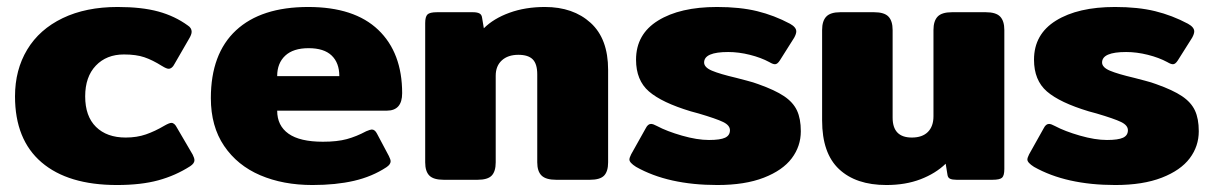

<svg xmlns="http://www.w3.org/2000/svg" viewBox="-20 -515 3477 550"><path d="M23 -239Q23 -315 58 -373Q93 -431 159.5 -463Q226 -495 317 -495Q386 -495 433.5 -482Q481 -469 518 -442Q529 -435 529 -424Q529 -416 521 -403L480 -332Q473 -318 463 -318Q457 -318 444 -326Q417 -343 393.5 -351Q370 -359 335 -359Q285 -359 254.5 -327Q224 -295 224 -239Q224 -182 255 -151.5Q286 -121 340 -121Q372 -121 398 -130Q424 -139 451 -155Q465 -163 471 -163Q480 -163 487 -149L532 -72Q537 -62 537 -56Q537 -47 525 -39Q483 -12 433.5 1.5Q384 15 315 15Q175 15 99 -50Q23 -115 23 -239Z M584 -234Q584 -361 656 -428Q728 -495 863 -495Q995 -495 1063.5 -429.5Q1132 -364 1132 -248Q1132 -198 1088 -198H774Q774 -155 806.5 -132Q839 -109 905 -109Q946 -109 973.5 -116.5Q1001 -124 1029 -139Q1041 -144 1045 -144Q1054 -144 1060 -132L1094 -68Q1099 -58 1099 -53Q1099 -44 1087 -36Q1046 -9 994 3Q942 15 875 15Q791 15 725.5 -13Q660 -41 622 -97Q584 -153 584 -234ZM952 -297Q952 -335 930 -356Q908 -377 864 -377Q820 -377 797 -355.5Q774 -334 774 -297Z M1198 -50V-449Q1198 -467 1204.5 -473.5Q1211 -480 1232 -480H1335Q1347 -480 1353.5 -476.5Q1360 -473 1361 -464L1366 -434Q1394 -462 1439.5 -478.5Q1485 -495 1541 -495Q1622 -495 1672 -449.5Q1722 -404 1722 -315V-50Q1722 -24 1710.5 -12Q1699 0 1670 0H1573Q1544 0 1531.5 -12Q1519 -24 1519 -50V-302Q1519 -332 1506 -345Q1493 -358 1465 -358Q1435 -358 1417.5 -342Q1400 -326 1400 -298V-50Q1400 -24 1388.5 -12Q1377 0 1348 0H1251Q1222 0 1210 -12Q1198 -24 1198 -50Z M1802 -37Q1783 -49 1783 -58Q1783 -63 1788 -73L1830 -148Q1836 -160 1845 -160Q1851 -160 1862 -154Q1890 -139 1933.5 -126.5Q1977 -114 2011 -114Q2043 -114 2057 -120.5Q2071 -127 2071 -142Q2071 -156 2051.5 -165.5Q2032 -175 1981 -190L1959 -196Q1876 -221 1839 -253Q1802 -285 1802 -344Q1802 -417 1865 -456Q1928 -495 2034 -495Q2100 -495 2149 -483Q2198 -471 2243 -447Q2261 -437 2261 -425Q2261 -418 2255 -407L2214 -342Q2207 -331 2200 -331Q2194 -331 2184 -337Q2160 -350 2128 -358Q2096 -366 2066 -366Q1997 -366 1997 -336Q1997 -322 2019.5 -312.5Q2042 -303 2089 -292Q2100 -289 2119.5 -284Q2139 -279 2152 -274Q2200 -257 2226 -239.5Q2252 -222 2263 -198.5Q2274 -175 2274 -139Q2274 -96 2248 -61.5Q2222 -27 2168 -6Q2114 15 2035 15Q1894 15 1802 -37Z M2335 -170V-429Q2335 -455 2347 -467.5Q2359 -480 2387 -480H2484Q2513 -480 2525 -467.5Q2537 -455 2537 -429V-178Q2537 -121 2592 -121Q2622 -121 2638 -137Q2654 -153 2654 -182V-429Q2654 -455 2666 -467.5Q2678 -480 2707 -480H2804Q2833 -480 2845 -467.5Q2857 -455 2857 -429V-31Q2857 -12 2850.5 -6Q2844 0 2823 0H2720Q2708 0 2701.5 -3Q2695 -6 2694 -15L2689 -46Q2660 -18 2617 -1.5Q2574 15 2519 15Q2432 15 2383.5 -30.5Q2335 -76 2335 -170Z M2942 -37Q2923 -49 2923 -58Q2923 -63 2928 -73L2970 -148Q2976 -160 2985 -160Q2991 -160 3002 -154Q3030 -139 3073.5 -126.5Q3117 -114 3151 -114Q3183 -114 3197 -120.5Q3211 -127 3211 -142Q3211 -156 3191.5 -165.5Q3172 -175 3121 -190L3099 -196Q3016 -221 2979 -253Q2942 -285 2942 -344Q2942 -417 3005 -456Q3068 -495 3174 -495Q3240 -495 3289 -483Q3338 -471 3383 -447Q3401 -437 3401 -425Q3401 -418 3395 -407L3354 -342Q3347 -331 3340 -331Q3334 -331 3324 -337Q3300 -350 3268 -358Q3236 -366 3206 -366Q3137 -366 3137 -336Q3137 -322 3159.5 -312.5Q3182 -303 3229 -292Q3240 -289 3259.5 -284Q3279 -279 3292 -274Q3340 -257 3366 -239.5Q3392 -222 3403 -198.5Q3414 -175 3414 -139Q3414 -96 3388 -61.5Q3362 -27 3308 -6Q3254 15 3175 15Q3034 15 2942 -37Z"/></svg>

Font: Mitr SemiBold
Style: Regular
Weight: 600
Designer: Thanarat Vachiruckul
Foundry: Cadson Demak
Version: Version 1.002